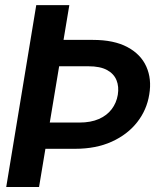

<svg xmlns="http://www.w3.org/2000/svg" viewBox="-20 -748 660 768"><path d="M125 -727.5H257.3L136.2 0H4.9ZM162.6 -588.4H351.6Q436 -588.4 489.7 -559.6Q543.5 -530.8 565.4 -481.4Q587.4 -432.1 577.1 -370.6Q567.4 -308.6 528.8 -259.3Q490.2 -210 427.2 -181.4Q364.3 -152.8 280.3 -152.8H91.8L108.9 -257.8H297.4Q343.3 -257.8 375.5 -272Q407.7 -286.1 426.8 -311.3Q445.8 -336.4 451.2 -368.7Q456.5 -401.4 446 -427.2Q435.5 -453.1 408 -468Q380.4 -482.9 334 -482.9H145.5Z"/></svg>

Font: Inter Tight SemiBold
Style: Italic
Weight: 600
Italic angle: -9.39999°
Designer: Rasmus Andersson
Foundry: rsms
Version: Version 3.004